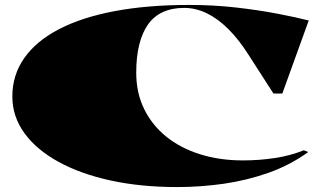

<svg xmlns="http://www.w3.org/2000/svg" viewBox="-20 -743 1301 778"><path d="M1229 -127Q1156 -74 1068.5 -43Q981 -12 887 1.5Q793 15 698 15Q551 15 429 -11.5Q307 -38 217.5 -87Q128 -136 79 -203.5Q30 -271 30 -352Q30 -439 78.5 -508Q127 -577 219.5 -625Q312 -673 445 -698Q578 -723 747 -723Q846 -723 937.5 -712.5Q1029 -702 1104.5 -687.5Q1180 -673 1231 -660L1124 -364H1088L989 -518Q948 -583 905 -625.5Q862 -668 817.5 -689.5Q773 -711 726 -711Q677 -711 640 -694Q603 -677 579.5 -643.5Q556 -610 544 -561Q532 -512 532 -448Q532 -367 564 -301.5Q596 -236 653.5 -189.5Q711 -143 790.5 -118Q870 -93 964 -93Q1030 -93 1093 -102.5Q1156 -112 1211 -134Z"/></svg>

Font: Kalnia Expanded
Style: Bold
Weight: 700
Width: 7
Designer: Frida Medrano
Foundry: Frida Medrano
Version: Version 1.105